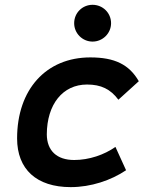

<svg xmlns="http://www.w3.org/2000/svg" viewBox="-20 -765 626 795"><path d="M287.1 -102.5C215.3 -102.5 174.3 -141.1 173.8 -208.5C174.3 -333 239.7 -415 340.3 -415C398.4 -415 437.5 -396 470.2 -352.1L554.7 -428.7C515.1 -497.6 455.1 -527.3 354 -527.3C170.9 -527.3 50.8 -394.5 50.8 -191.9C50.8 -64 131.3 9.8 272.9 9.8C356.4 9.8 439.5 -18.1 502 -60.1L458 -156.7C411.6 -124 349.1 -102.5 287.1 -102.5ZM363.3 -592.8C405.3 -592.8 439.9 -627 439.9 -668.9C439.9 -711.9 405.3 -745.1 363.3 -745.1C321.3 -745.1 287.1 -711.9 287.1 -668.9C287.1 -627 321.3 -592.8 363.3 -592.8Z"/></svg>

Font: Cascadia Mono SemiBold
Style: Italic
Weight: 600
Italic angle: -10°
Monospace: yes
Designer: Aaron Bell
Foundry: Saja Typeworks
Version: Version 2404.023